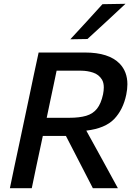

<svg xmlns="http://www.w3.org/2000/svg" viewBox="-20 -989 718 1009"><path d="M32 0Q44 -58.5 55.5 -113Q67 -167.5 81.5 -234.5L132 -473Q146.5 -542.5 158.2 -598Q170 -653.5 183 -713H426.5Q552 -713 609 -654.5Q649.5 -612 649.5 -546.5Q649.5 -520.5 643.5 -491.5Q627 -412.5 580 -363.5Q533 -314.5 433.5 -302.5L487 -205.5Q505 -172.5 525.5 -135.5Q546 -98 565.2 -62.8Q584.5 -27.5 599.5 0H468Q445 -44 424.5 -84.5Q403.5 -125 383 -165L326.5 -274.5H205L196.5 -234.5Q182 -167.5 170.5 -113Q159 -58.5 147 0ZM406 -617.5H277.5Q269.5 -579.5 261.5 -541Q253.5 -502.5 244 -458.5L225.5 -370H344Q397.5 -370 433 -380.5Q468.5 -391 489.8 -417.8Q511 -444.5 521.5 -493Q525.5 -513 525.5 -529.5Q525.5 -554 516 -570.5Q499.5 -597.5 469 -607.5Q438.5 -617.5 406 -617.5ZM349.5 -782.5Q393 -829.5 434.8 -875Q476.5 -920.5 518.5 -967L639.5 -969Q588.5 -921 538.5 -875Q488.5 -829 439.5 -784Z"/></svg>

Font: Heraclito Medium
Style: Italic
Weight: 500
Italic angle: -12°
Designer: Kostas Bartsokas (font) & Cristiano Sobral (main changes)
Foundry: Kostas Bartsokas (font) & Cristiano Sobral (main changes)
Version: Version 1.00;July 8, 2020;FontCreator 13.0.0.2655 64-bit